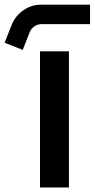

<svg xmlns="http://www.w3.org/2000/svg" viewBox="-106 -821 414 841"><path d="M69.2 0H195.9V-596.3H69.2ZM24.3 -680.4Q30.9 -696.2 45.2 -705.9Q59.4 -715.6 76.3 -715.2H288.4V-800.6H76.3Q33 -801 -3 -776.5Q-38.9 -751.9 -55 -711.7L-85.8 -633.7L-6.4 -602.5Z"/></svg>

Font: Arad-VF Thin Dots1
Style: Regular
Weight: 100
Designer: Mohammad Darvishi
Version: Version 1.000;August 30, 2024;FontCreator 15.0.0.2992 64-bit